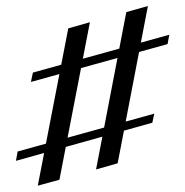

<svg xmlns="http://www.w3.org/2000/svg" viewBox="-20 -560 608 630"><path d="M295.2 -4 394.4 -520.2 465.3 -540.3 366.1 -24.2ZM32.3 -32.3 37.9 -62.9 486.3 -187.1 479.8 -157.3ZM104 49.2 204 -466.9 275 -487.1 175 29.8ZM81.5 -291.1 87.9 -321.8 535.5 -446 529.8 -415.3Z"/></svg>

Font: Playfair
Style: Regular
Weight: 400
Designer: Claus Eggers Sørensen
Foundry: Claus Eggers Sørensen
Version: Version 2.001;gftools[0.9.30]